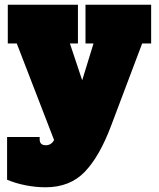

<svg xmlns="http://www.w3.org/2000/svg" viewBox="-20 -576 672 813"><path d="M620 -556V-392H582L451 -45Q402 86 339 151.5Q276 217 173 217Q131 217 88 208.5Q45 200 10 185V4H148V14Q148 39 174 39Q197 39 209 17L51 -392H13V-556H310V-392H276L328 -236L376 -392H342V-556Z"/></svg>

Font: Alfa Slab One
Style: Regular
Weight: 400
Designer: JM Sole
Foundry: JM Sole
Version: Version 2.000